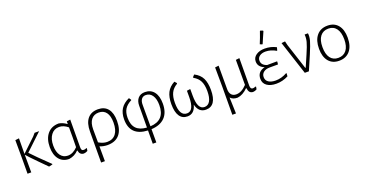

<svg xmlns="http://www.w3.org/2000/svg" viewBox="-39 -1466 4603 2424"><g transform="rotate(-20 2262.0 -254.0)"><path d="M91 0 92 -195 91 -451 142 -457 140 -248 319 -418 351 -455H412L190 -245Q250 -179 426 -10V-3Q413 2 382 8L375 6Q367 -2 273.5 -96.5Q180 -191 140 -237V-198L141 0Z M650 5Q565 5 517 -54.5Q469 -114 469 -218Q469 -331 524.5 -396.5Q580 -462 677 -462Q731 -453 779 -417L783 -418V-452L831 -458L829 -87Q829 -61 836.5 -50.5Q844 -40 863 -40Q885 -40 898 -50L905 -45L899 -12Q876 2 847 4Q792 1 783 -60H777Q726 -6 650 5ZM517 -222Q517 -136 553 -88Q589 -40 650 -40Q719 -40 781 -105L783 -239V-371Q725 -419 666 -419Q598 -419 557.5 -365Q517 -311 517 -222Z M1012 185 1014 -231Q1014 -343 1062.5 -402Q1111 -461 1202 -461Q1289 -461 1335 -404.5Q1381 -348 1381 -241Q1381 -121 1326 -57.5Q1271 6 1166 6Q1113 6 1062 -14L1063 185ZM1061 -242 1062 -68Q1121 -33 1175 -33Q1251 -33 1291.5 -85.5Q1332 -138 1332 -237Q1332 -326 1297.5 -372.5Q1263 -419 1198 -419Q1133 -419 1097 -373.5Q1061 -328 1061 -242Z M1709 -325Q1709 -388 1741.5 -425Q1774 -462 1834 -462Q1912 -462 1955.5 -406Q1999 -350 1999 -248Q1999 -128 1935.5 -63.5Q1872 1 1754 7V185H1706L1707 7Q1471 -4 1471 -226Q1471 -311 1507 -367.5Q1543 -424 1620 -459L1639 -431V-425Q1575 -392 1547 -346.5Q1519 -301 1519 -230Q1519 -136 1565.5 -87Q1612 -38 1707 -32ZM1754 -319V-32Q1951 -41 1951 -246Q1951 -329 1919 -376Q1887 -423 1832 -423Q1793 -423 1773 -395Q1753 -367 1754 -319Z M2238 11Q2169 11 2133 -43.5Q2097 -98 2097 -203Q2097 -298 2128 -359Q2159 -420 2230 -458L2254 -431L2253 -422Q2195 -388 2170 -336.5Q2145 -285 2145 -205Q2145 -27 2245 -27Q2340 -27 2340 -213V-296L2384 -302L2387 -300V-214Q2387 -27 2480 -27Q2529 -27 2555 -72.5Q2581 -118 2581 -205Q2581 -287 2556 -338Q2531 -389 2472 -422L2471 -431L2496 -458Q2569 -421 2599 -360Q2629 -299 2629 -203Q2629 11 2486 11Q2389 11 2361 -102Q2332 11 2238 11Z M2775 185 2777 -195 2775 -451 2824 -457V-141Q2824 -93 2846.5 -66.5Q2869 -40 2912 -40Q2984 -40 3054 -115V-451L3103 -457L3101 -89Q3101 -40 3133 -40Q3151 -40 3171 -50L3178 -45L3172 -12Q3148 3 3121 4Q3092 3 3076.5 -15Q3061 -33 3056 -71H3052Q2984 -3 2912 5Q2849 5 2817 -32L2824 185Z M3464 -690 3471 -693 3503 -681 3505 -673Q3492 -643 3469 -590.5Q3446 -538 3440 -523L3433 -521L3405 -533Q3436 -607 3464 -690ZM3434 7Q3356 7 3309 -26Q3262 -59 3262 -120Q3262 -216 3364 -240Q3282 -272 3282 -345Q3282 -398 3327.5 -429.5Q3373 -461 3443 -461Q3526 -461 3596 -424L3585 -383L3580 -381Q3511 -422 3440 -422Q3392 -422 3361 -400Q3330 -378 3330 -340Q3330 -278 3404 -255L3534 -256L3538 -251L3534 -215H3424Q3370 -215 3339.5 -190.5Q3309 -166 3309 -126Q3309 -81 3344.5 -57.5Q3380 -34 3439 -34Q3517 -34 3592 -76L3598 -73L3595 -33Q3518 7 3434 7Z M4024 -455Q4030 -410 4016 -358Q4002 -306 3954 -193L3871 0H3816L3668 -453L3717 -458L3730 -404L3843 -57H3849L3916 -212Q3958 -308 3971 -358.5Q3984 -409 3979 -452L3981 -455Z M4287 -462Q4377 -462 4427 -401.5Q4477 -341 4477 -233Q4477 -120 4424.5 -57Q4372 6 4278 6Q4188 6 4138 -54.5Q4088 -115 4088 -222Q4088 -335 4140.5 -398.5Q4193 -462 4287 -462ZM4285 -423Q4214 -423 4175 -372.5Q4136 -322 4136 -228Q4136 -133 4173.5 -82.5Q4211 -32 4280 -32Q4351 -32 4390 -82.5Q4429 -133 4429 -227Q4429 -321 4391.5 -372Q4354 -423 4285 -423Z"/></g></svg>

Font: Alegreya Sans SC Light
Style: Regular
Weight: 300
Designer: Juan Pablo del Peral
Foundry: Huerta Tipografica
Version: Version 2.007